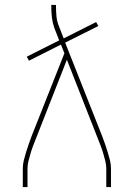

<svg xmlns="http://www.w3.org/2000/svg" viewBox="-20 -755 540 775"><path d="M72 0V-74Q72 -91 76 -107.5Q80 -124 85 -140Q90 -156 95.5 -172Q101 -188 107 -204L240 -540L226 -575L97 -510L88 -526L163 -564L219 -592L199 -643Q192 -663 189.5 -684.5Q187 -706 187 -728V-735H206V-728Q206 -708 208 -688Q210 -668 218 -649L237 -600L368 -666L377 -650L243 -583L393 -204Q399 -188 404.5 -172Q410 -156 415 -140Q420 -124 424 -107.5Q428 -91 428 -74V0H409V-74Q409 -90 405 -105.5Q401 -121 396.5 -136.5Q392 -152 386 -167.5Q380 -183 374 -198L250 -514L126 -198Q120 -183 114 -167.5Q108 -152 103.5 -136.5Q99 -121 95 -105.5Q91 -90 91 -74V0Z"/></svg>

Font: Iosevka Curly Thin
Style: Regular
Weight: 100
Monospace: yes
Designer: Belleve Invis
Foundry: Belleve Invis
Version: Version 22.1.2; ttfautohint (v1.8.4)